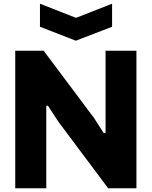

<svg xmlns="http://www.w3.org/2000/svg" viewBox="-20 -1013 816 1033"><path d="M195 -993 389 -917 583 -993V-869L388 -794L195 -869ZM62 -740H215L486 -378L538 -297H548V-740H714V0H562L295 -357L238 -444H229V0H62Z"/></svg>

Font: Encode Sans Narrow
Style: ExtraBold
Weight: 800
Designer: Pablo Impallari, Andres Torresi
Foundry: Pablo Impallari, Andres Torresi
Version: Version 1.000; ttfautohint (v1.00) -l 8 -r 50 -G 200 -x 14 -